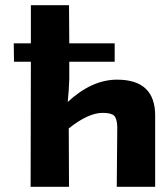

<svg xmlns="http://www.w3.org/2000/svg" viewBox="-20 -720 642 740"><path d="M247 -416Q246 -374 241 -327Q334 -413 431 -413Q579 -413 578 -273V0H430L432 -231Q431 -262 420 -274Q408 -285 376 -285Q320 -285 245 -225L246 0H98L99 -482H34L33 -553H99V-700H246L247 -553H422V-482H247Z"/></svg>

Font: Taylor Sans Bold LRS
Style: Bold
Weight: 700
Italic angle: -8°
Designer: Natanael Gama
Version: Version 1.001 September 8, 2015